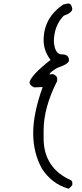

<svg xmlns="http://www.w3.org/2000/svg" viewBox="-20 -752 470 1105"><path d="M344 -726 371 -732Q392 -732 396 -701Q396 -679 346 -661Q290 -602 290 -511Q296 -439 336.5 -439Q377 -439 377 -405Q377 -384 309 -361Q272 -339 265 -326V-324H269L281 -326Q301 -322 309 -305V-286Q231 -132 231 -1V43Q231 216 390 286L396 295V314L377 333H371Q277 305 221 218Q171 127 171 14Q171 -99 225 -249V-251H221L177 -249Q150 -260 150 -280Q164 -324 271 -407Q231 -460 231 -520Q231 -649 344 -726Z"/></svg>

Font: Just Me Again Down Here
Style: Regular
Weight: 400
Designer: Kimberly Geswein
Foundry: Kimberly Geswein
Version: Version 1.002 2007